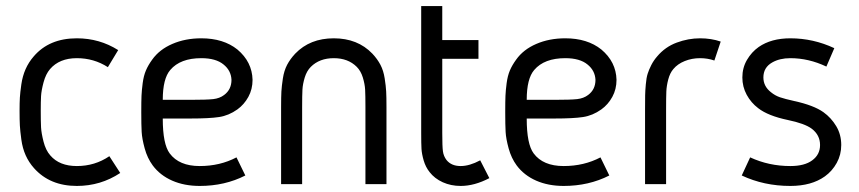

<svg xmlns="http://www.w3.org/2000/svg" viewBox="-20 -611 2851 637"><path d="M342.8 -92.8 378.9 -37.1Q314 5.9 234.9 5.9Q145.5 5.9 92.8 -53.2Q75.7 -72.3 65.2 -95.7Q54.7 -119.1 50.8 -147.9Q46.9 -176.8 45.9 -194.6Q44.9 -212.4 44.9 -243.2Q44.9 -270.5 45.9 -287.1Q46.9 -303.7 50.8 -331.1Q54.7 -358.4 64.9 -381.6Q75.2 -404.8 91.8 -423.8Q143.1 -483.9 234.9 -483.9Q310.1 -483.9 372.1 -444.8L337.9 -388.2Q291.5 -418 234.9 -418Q177.2 -418 146 -381.8Q131.8 -365.2 124.5 -337.9Q117.2 -310.5 116.2 -292.2Q115.2 -273.9 115.2 -243.2Q115.2 -207.5 116.2 -188.5Q117.2 -169.4 124.5 -140.9Q131.8 -112.3 147 -95.2Q177.2 -60.1 234.9 -60.1Q294.9 -60.1 342.8 -92.8Z M543 -102.1Q574.2 -60.1 642.6 -60.1Q710 -60.1 764.6 -88.9L793.9 -28.8Q726.1 5.9 642.6 5.9Q591.3 5.9 551.3 -11.7Q511.2 -29.3 486.8 -62Q468.8 -86.4 460 -118.7Q451.2 -150.9 450 -173.3Q448.7 -195.8 448.7 -238.8Q448.7 -275.9 449.5 -293.5Q450.2 -311 453.4 -335.2Q456.5 -359.4 464.1 -377.2Q471.7 -395 484.9 -413.1Q508.8 -446.8 551.8 -465.3Q594.7 -483.9 647.9 -483.9Q721.2 -483.9 767.6 -446.8Q816.4 -405.8 817.9 -346.2Q817.9 -314.9 804 -289.6Q790 -264.2 767.6 -248Q738.8 -227.5 706.8 -222.7Q674.8 -217.8 611.8 -217.8H520Q520 -132.8 543 -102.1ZM748 -346.2Q746.6 -377 721.7 -397Q696.3 -418 647.9 -418Q578.1 -418 544.9 -378.9Q520 -350.1 520 -279.8H611.8Q666 -279.8 687.5 -282.2Q709 -284.7 723.6 -295.9Q748 -314 748 -346.2Z M1215.3 -433.1Q1231.9 -415.5 1242.2 -396Q1252.4 -376.5 1256.3 -350.8Q1260.3 -325.2 1261.2 -307.6Q1262.2 -290 1262.2 -255.9V0H1192.4V-255.9Q1192.4 -294.9 1191.4 -313.5Q1190.4 -332 1183.8 -353.8Q1177.2 -375.5 1163.6 -389.2Q1134.8 -418 1087.4 -418Q1040 -418 1011.2 -389.2Q997.6 -375.5 991 -353.8Q984.4 -332 983.4 -313.5Q982.4 -294.9 982.4 -255.9V0H912.6V-255.9Q912.6 -290 913.6 -307.6Q914.6 -325.2 918.5 -350.8Q922.4 -376.5 932.6 -396Q942.9 -415.5 959.5 -433.1Q1008.3 -483.9 1087.4 -483.9Q1166.5 -483.9 1215.3 -433.1Z M1447.3 -169.9Q1447.3 -125 1449.5 -108.9Q1451.7 -92.8 1461.4 -80.1Q1477.5 -60.1 1508.3 -60.1Q1537.6 -60.1 1573.2 -79.1L1603.5 -20Q1554.2 5.9 1508.3 5.9Q1476.1 5.9 1449 -6.3Q1421.9 -18.6 1405.3 -40Q1392.1 -56.6 1385.7 -78.4Q1379.4 -100.1 1378.4 -116.9Q1377.4 -133.8 1377.4 -169.9V-590.8H1447.3V-478H1567.4V-416H1447.3Z M1750.5 -102.1Q1781.7 -60.1 1850.1 -60.1Q1917.5 -60.1 1972.2 -88.9L2001.5 -28.8Q1933.6 5.9 1850.1 5.9Q1798.8 5.9 1758.8 -11.7Q1718.8 -29.3 1694.3 -62Q1676.3 -86.4 1667.5 -118.7Q1658.7 -150.9 1657.5 -173.3Q1656.2 -195.8 1656.2 -238.8Q1656.2 -275.9 1657 -293.5Q1657.7 -311 1660.9 -335.2Q1664.1 -359.4 1671.6 -377.2Q1679.2 -395 1692.4 -413.1Q1716.3 -446.8 1759.3 -465.3Q1802.2 -483.9 1855.5 -483.9Q1928.7 -483.9 1975.1 -446.8Q2023.9 -405.8 2025.4 -346.2Q2025.4 -314.9 2011.5 -289.6Q1997.6 -264.2 1975.1 -248Q1946.3 -227.5 1914.3 -222.7Q1882.3 -217.8 1819.3 -217.8H1727.5Q1727.5 -132.8 1750.5 -102.1ZM1955.6 -346.2Q1954.1 -377 1929.2 -397Q1903.8 -418 1855.5 -418Q1785.6 -418 1752.4 -378.9Q1727.5 -350.1 1727.5 -279.8H1819.3Q1873.5 -279.8 1895 -282.2Q1916.5 -284.7 1931.2 -295.9Q1955.6 -314 1955.6 -346.2Z M2302.7 -483.9Q2339.8 -483.9 2371.1 -473.1L2350.1 -410.2Q2327.6 -418 2302.7 -418Q2275.4 -418 2251.7 -408.4Q2228 -398.9 2213.9 -381.8Q2202.6 -368.7 2197 -347.2Q2191.4 -325.7 2190.7 -307.1Q2189.9 -288.6 2189.9 -249V0H2120.1V-249Q2120.1 -280.3 2120.4 -294.7Q2120.6 -309.1 2122.6 -331.1Q2124.5 -353 2128.7 -366.2Q2132.8 -379.4 2140.6 -394.8Q2148.4 -410.2 2160.2 -423.8Q2187 -455.6 2225.3 -469.7Q2263.7 -483.9 2302.7 -483.9Z M2748 -451.2 2721.7 -390.1Q2663.1 -418 2602.1 -418Q2566.9 -418 2542 -403.8Q2512.7 -387.2 2512.7 -354Q2512.7 -324.7 2537.6 -305.2Q2551.3 -293.9 2567.6 -288.3Q2584 -282.7 2614.7 -275.9Q2679.7 -261.7 2711.9 -238.8Q2737.8 -220.2 2754.4 -192.4Q2771 -164.6 2771 -129.9Q2771 -97.7 2756.1 -70.6Q2741.2 -43.5 2716.8 -25.9Q2672.4 5.9 2602.1 5.9Q2514.6 5.9 2440.9 -28.8L2468.8 -88.9Q2530.8 -60.1 2602.1 -60.1Q2649.4 -60.1 2674.8 -79.1Q2700.7 -98.1 2700.7 -129.9Q2700.7 -163.1 2672.9 -184.1Q2649.9 -201.2 2593.8 -212.9Q2528.3 -226.6 2495.6 -252Q2471.7 -270 2457.3 -296.6Q2442.9 -323.2 2442.9 -354Q2442.9 -386.2 2458.3 -412.4Q2473.6 -438.5 2497.1 -455.1Q2538.6 -483.9 2602.1 -483.9Q2678.2 -483.9 2748 -451.2Z"/></svg>

Font: Gidolinya
Style: Regular
Weight: 400
Version: Version 1.0.3